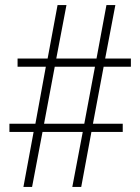

<svg xmlns="http://www.w3.org/2000/svg" viewBox="-20 -734 551 754"><path d="M72 0 112 -216H17V-248H119L160 -472H49V-504H167L206 -714H241L201 -504H359L398 -714H433L393 -504H494V-472H387L345 -248H462V-216H339L299 0H264L305 -216H147L106 0ZM153 -248H311L353 -472H195Z"/></svg>

Font: Noto Serif SemiCondensed ExtraLight
Style: Regular
Weight: 200
Width: 4
Designer: Monotype Design Team
Foundry: Monotype Imaging Inc.
Version: Version 2.014